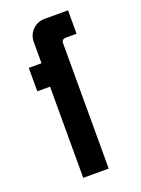

<svg xmlns="http://www.w3.org/2000/svg" viewBox="-126 -701 557 759"><g transform="rotate(-20 152.0 -321.5)"><path d="M160.7 -642.9H259.3V-544.3H214.3Q196.4 -544.3 196.4 -526.4V0H89.3V-383.6H35.7V-482.1H89.3V-571.4Q89.3 -601.4 110 -622.1Q130.7 -642.9 160.7 -642.9Z"/></g></svg>

Font: Aire Exterior
Style: Regular
Weight: 400
Width: 4
Designer: Jayvee Enaguas (HarvettFox96)
Version: 20190503.02